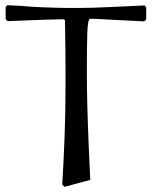

<svg xmlns="http://www.w3.org/2000/svg" viewBox="-20 -717 591 747"><path d="M548.8 -689V-641.1L541 -633.8Q478 -636.7 439.9 -638.9Q401.9 -641.1 380.9 -642.1Q359.9 -643.1 349.4 -643.6Q338.9 -644 331.1 -644Q321.3 -644 319.6 -586.4Q317.9 -528.8 317.9 -438Q317.9 -377.9 319.8 -303Q321.8 -228 325 -153.1Q328.1 -78.1 331.1 -17.1L231 9.8L222.2 1Q228 -94.2 231.4 -189.7Q234.9 -285.2 234.9 -379.9Q234.9 -410.6 234.9 -449.7Q234.9 -488.8 234.4 -527.3Q233.9 -565.9 233.4 -595.5Q232.9 -625 232.9 -636.2Q232.9 -642.1 224.1 -642.1Q206.1 -642.1 149.4 -640.1Q92.8 -638.2 9.8 -634.8L2 -642.1V-689.9L8.8 -696.8Q37.6 -695.8 57.4 -694.3Q77.1 -692.9 95 -691.4Q112.8 -689.9 136 -689Q159.2 -688 193.6 -687Q228 -686 280.8 -686Q336.9 -686 407 -689.5Q477.1 -692.9 543 -695.8Z"/></svg>

Font: Aref Ruqaa
Style: Regular
Weight: 400
Designer: Abdullah Aref
Version: Version 1.002